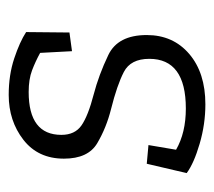

<svg xmlns="http://www.w3.org/2000/svg" viewBox="-46 -448 503 452"><g transform="rotate(-90 206.0 -221.5)"><path d="M177 -36Q294 -36 294 -122Q294 -166 263 -182Q232 -198 176 -212Q132 -223 95.5 -244.5Q59 -266 59 -323Q59 -384 103.5 -418.5Q148 -453 209 -453Q256 -453 295 -440Q334 -427 357 -412L356 -310L312 -304L308 -379Q288 -390 267 -398Q246 -406 216 -406Q115 -406 115 -329Q115 -297 137.5 -281.5Q160 -266 210 -253Q256 -241 303 -218.5Q350 -196 350 -128Q350 -66 305.5 -28Q261 10 187 10Q140 10 94 -3.5Q48 -17 25 -34L47 -128L91 -124L80 -59Q120 -36 177 -36Z"/></g></svg>

Font: Zilla Slab Light
Style: Italic
Weight: 300
Italic angle: -6°
Designer: Typotheque.com
Foundry: Typotheque type foundry
Version: Version 1.1; 2017; ttfautohint (v1.6)